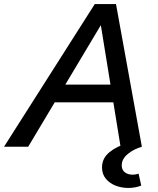

<svg xmlns="http://www.w3.org/2000/svg" viewBox="-72 -723 779 946"><path d="M-52.2 0 395 -703.1H499.5L627 0H522L424.8 -599.1L66.9 0ZM167 -218.8 185.1 -306.2H546.4L527.8 -218.8ZM560.1 203.1Q527.8 203.1 498.3 191.9Q468.8 180.7 449.7 158Q430.7 135.3 430.7 102.1Q430.7 57.1 466.8 27.3Q502.9 -2.4 557.1 -17.6L582.5 -11.7L581.5 0H627Q588.4 10.7 558.1 35.4Q527.8 60.1 527.8 91.8Q527.8 114.3 543.2 126Q558.6 137.7 582 137.7Q595.2 137.7 610.8 132.8L624 191.4Q594.2 203.1 560.1 203.1Z"/></svg>

Font: Schibsted Grotesk Medium
Style: Italic
Weight: 500
Italic angle: -12°
Designer: Bakken & Baeck AS, Henrik Kongsvoll
Foundry: Schibsted ASA
Version: Version 1.100;gftools[0.9.25]